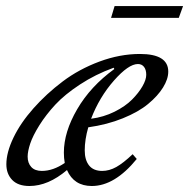

<svg xmlns="http://www.w3.org/2000/svg" viewBox="-20 -603 624 634"><path d="M346.7 -543.9 358.4 -583H584.5L570.3 -543.9ZM77.1 11.2Q39.6 11.2 20.3 -8.8Q1 -28.8 1 -60.5Q1 -99.6 24.4 -148.4Q47.9 -197.3 90.6 -245.4Q133.3 -293.5 187 -334Q240.7 -374.5 308.3 -399.7Q376 -424.8 441.9 -424.8Q535.6 -424.8 535.6 -366.7Q535.6 -341.8 518.3 -314Q501 -286.1 469.2 -259.8Q437.5 -233.4 385.7 -212.4Q334 -191.4 271.5 -182.6Q259.8 -142.1 259.8 -106.4Q259.8 -74.7 274.2 -56.6Q288.6 -38.6 317.4 -38.6Q340.8 -38.6 364 -51.5Q387.2 -64.5 418 -93.8L431.6 -78.1Q358.9 11.2 283.2 11.2Q224.1 11.2 201.2 -41.5Q139.2 11.2 77.1 11.2ZM435.5 -391.6Q404.3 -391.6 356.2 -336.9Q308.1 -282.2 280.8 -210.9Q322.3 -216.3 358.2 -234.1Q394 -252 416 -274.2Q438 -296.4 450.4 -318.1Q462.9 -339.8 462.9 -356Q462.9 -372.6 455.6 -382.1Q448.2 -391.6 435.5 -391.6ZM71.3 -85.9Q71.3 -64.5 83.3 -51.5Q95.2 -38.6 118.2 -38.6Q155.3 -38.6 193.8 -64.9Q190.9 -81.1 190.9 -99.1Q190.9 -167 234.9 -242.4Q278.8 -317.9 357.4 -375L355.5 -379.4Q294.9 -357.4 244.4 -324.2Q193.8 -291 162.8 -257.6Q131.8 -224.1 110.1 -189.5Q88.4 -154.8 79.8 -128.9Q71.3 -103 71.3 -85.9Z"/></svg>

Font: Elstob 18pt
Style: Italic
Weight: 400
Italic angle: -20°
Designer: Peter S. Baker
Version: Version 1.015